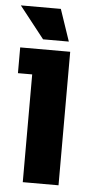

<svg xmlns="http://www.w3.org/2000/svg" viewBox="-52 -733 375 765"><g transform="rotate(5 136.0 -350.5)"><path d="M69 0V-431H12V-534H212V0ZM100 -574 0 -701H160L203 -574Z"/></g></svg>

Font: Mozilla Headline ExtraLight
Style: Regular
Weight: 200
Designer: Studio DRAMA
Foundry: Studio DRAMA
Version: Version 1.000